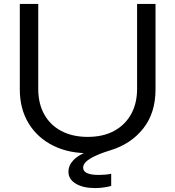

<svg xmlns="http://www.w3.org/2000/svg" viewBox="-20 -770 893 979"><path d="M679 -317V-750H773V-314Q773 -194 710.5 -115Q648 -36 544 -4Q478 16 441 38Q404 60 404 85Q404 122 484 122Q500 122 517 120.5Q534 119 547 116V178Q534 182 511 185.5Q488 189 465 189Q404 189 366.5 166.5Q329 144 329 106Q329 74 354 47Q379 20 436 -2L438 11Q333 13 252 -27Q171 -67 126 -141Q81 -215 81 -314V-750H175V-317Q175 -242 205.5 -187Q236 -132 293 -102Q350 -72 427 -72Q505 -72 561 -102Q617 -132 648 -187Q679 -242 679 -317Z"/></svg>

Font: Unbounded Light
Style: Regular
Weight: 300
Designer: Luke Prowse, Jean-Baptiste Morizot, Fátima Lázaro, Florian Runge
Foundry: NaN
Version: Version 1.700